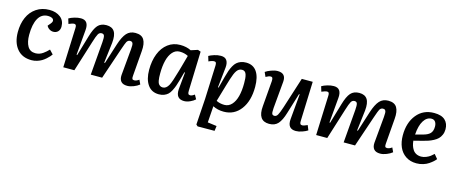

<svg xmlns="http://www.w3.org/2000/svg" viewBox="-45 -1121 4605 1943"><g transform="rotate(15 2258.0 -149.5)"><path d="M293.9 -524.9Q363.3 -524.9 408.2 -490Q453.1 -455.1 453.1 -392.1Q453.1 -360.4 434.6 -340.6Q416 -320.8 384.8 -320.8Q362.8 -320.8 343 -333.7Q323.2 -346.7 314.9 -366.2L337.9 -393.1Q357.4 -416 354 -431.4Q350.6 -446.8 334.7 -454.3Q318.8 -461.9 294.9 -461.9Q227.1 -461.9 192.6 -400.4Q158.2 -338.9 158.2 -228Q158.2 -153.3 184.3 -108.6Q210.4 -64 266.1 -64Q287.6 -64 307.4 -70.3Q327.1 -76.7 345.5 -89.8Q363.8 -103 373.8 -112.1Q383.8 -121.1 400.9 -138.2L439.9 -97.2Q430.7 -84.5 420.4 -72.8Q410.2 -61 391.1 -44.2Q372.1 -27.3 352.1 -15.4Q332 -3.4 303.7 5.4Q275.4 14.2 246.1 14.2Q147.9 14.2 94 -51Q40 -116.2 40 -226.1Q40 -312 69.3 -379.2Q98.6 -446.3 156.7 -485.6Q214.8 -524.9 293.9 -524.9Z M893.6 -348.1Q897.5 -396 891.6 -414.6Q885.7 -433.1 863.8 -433.1Q840.3 -433.1 827.4 -411.1Q814.5 -389.2 793.5 -320.8L692.9 0H576.7L592.8 -416Q593.8 -437 588.1 -445.6Q582.5 -454.1 567.9 -454.1Q554.7 -454.1 513.7 -437L497.6 -490.2Q520 -503.9 555.4 -514.4Q590.8 -524.9 622.6 -524.9Q707 -524.9 696.8 -418.9L673.8 -158.2L680.7 -155.8L742.7 -366.2Q767.6 -452.6 799.6 -488.8Q831.5 -524.9 889.6 -524.9Q948.7 -524.9 973.9 -486.3Q999 -447.8 990.7 -367.2L964.8 -152.8L972.7 -150.9L1040.5 -363.8Q1067.9 -448.7 1102.3 -486.8Q1136.7 -524.9 1193.8 -524.9Q1258.8 -524.9 1283.7 -483.6Q1308.6 -442.4 1301.8 -363.8L1280.8 -102.1Q1278.3 -78.1 1282.7 -68.1Q1287.1 -58.1 1302.7 -58.1Q1326.2 -58.1 1353.5 -78.1L1374.5 -33.2Q1351.1 -13.7 1315.4 0.2Q1279.8 14.2 1249.5 14.2Q1204.1 14.2 1183.8 -9.5Q1163.6 -33.2 1166.5 -76.2L1191.9 -354Q1194.3 -379.9 1193.6 -397.5Q1192.9 -415 1185.5 -424.1Q1178.2 -433.1 1162.6 -433.1Q1140.1 -433.1 1127 -411.6Q1118.2 -396.5 1094.7 -327.1Q1092.8 -320.8 1090.8 -315.9L983.9 0H864.7Z M1865.2 -101.1Q1864.3 -77.6 1869.4 -67.9Q1874.5 -58.1 1890.1 -58.1Q1908.7 -58.1 1935.1 -78.1L1959.5 -34.2Q1940.9 -16.1 1908 -1Q1875 14.2 1845.2 14.2Q1756.3 14.2 1763.2 -87.9L1780.3 -267.1L1773.4 -268.1L1751.5 -188Q1739.3 -145 1729.5 -117.4Q1719.7 -89.8 1705.6 -62.3Q1691.4 -34.7 1674.8 -19.5Q1658.2 -4.4 1634.5 4.9Q1610.8 14.2 1580.1 14.2Q1503.4 14.2 1462.9 -44.7Q1422.4 -103.5 1422.4 -201.2Q1422.4 -295.4 1451.2 -368.7Q1480 -441.9 1534.9 -483.4Q1589.8 -524.9 1663.1 -524.9Q1728.5 -524.9 1777.3 -500L1848.1 -522.9L1878.4 -512.2ZM1601.1 -63Q1637.2 -63 1662.1 -107.9Q1682.6 -146 1716.8 -267.1Q1719.7 -277.3 1730.5 -314.9L1764.2 -437Q1724.6 -458 1675.3 -458Q1631.3 -458 1600.6 -423.3Q1569.8 -388.7 1554.9 -329.8Q1540 -271 1540 -193.8Q1540 -169.9 1540.8 -154.1Q1541.5 -138.2 1544.9 -119.4Q1548.3 -100.6 1554.7 -89.4Q1561 -78.1 1572.8 -70.6Q1584.5 -63 1601.1 -63Z M2060.1 -414.1Q2061 -435.5 2055.9 -444.8Q2050.8 -454.1 2036.1 -454.1Q2025.9 -454.1 2008.5 -448.7Q1991.2 -443.4 1980 -437L1963.9 -490.2Q1984.4 -502.4 2019.8 -513.7Q2055.2 -524.9 2088.9 -524.9Q2132.3 -524.9 2150.4 -498Q2168.5 -471.2 2164.1 -423.8L2141.1 -209L2147.9 -208L2180.2 -329.1Q2190.9 -369.1 2200.4 -396.5Q2210 -423.8 2224.4 -450Q2238.8 -476.1 2255.9 -491.2Q2272.9 -506.3 2297.4 -515.6Q2321.8 -524.9 2353 -524.9Q2427.2 -524.9 2465.6 -469.2Q2503.9 -413.6 2503.9 -310.1Q2503.9 -163.1 2437.5 -74.5Q2371.1 14.2 2259.8 14.2Q2195.8 14.2 2146 -12.2L2133.8 160.2L2229 172.9L2222.2 225.1L2044.9 226.1L2027.8 210.9L2045.9 -62ZM2214.8 -246.6Q2211.4 -234.9 2209.5 -228.5Q2207.5 -222.2 2204.6 -211.4Q2201.7 -200.7 2198.7 -191.9L2164.1 -73.2Q2203.1 -54.2 2249 -54.2Q2293.9 -54.2 2325.4 -88.6Q2356.9 -123 2371.8 -181.2Q2386.7 -239.3 2386.7 -315.9Q2386.7 -346.2 2385 -366.5Q2383.3 -386.7 2377.9 -405.8Q2372.6 -424.8 2361.1 -434.3Q2349.6 -443.8 2332 -443.8Q2314.5 -443.8 2301 -436Q2287.6 -428.2 2276.9 -412.8Q2266.1 -397.5 2256.3 -373.8Q2246.6 -350.1 2236.6 -318.4Q2226.6 -286.6 2214.8 -246.6Z M2557.6 -481.9Q2578.6 -497.1 2616 -511Q2653.3 -524.9 2683.6 -524.9Q2772.5 -524.9 2764.6 -434.1L2739.3 -151.9Q2737.3 -125.5 2738.3 -109.1Q2739.3 -92.8 2745.8 -85.4Q2752.4 -78.1 2766.6 -78.1Q2787.1 -78.1 2800.5 -100.6Q2814 -123 2834.5 -186L2938.5 -511.2H3053.2L3038.6 -96.2Q3037.6 -76.7 3043.2 -67.4Q3048.8 -58.1 3063.5 -58.1Q3080.6 -58.1 3117.7 -75.2L3137.7 -24.9Q3116.7 -10.7 3081.3 1.7Q3045.9 14.2 3015.6 14.2Q2925.8 14.2 2934.6 -87.9L2958.5 -354L2951.7 -355L2885.3 -139.2Q2861.8 -60.5 2828.9 -23.2Q2795.9 14.2 2735.4 14.2Q2615.2 14.2 2629.4 -142.1L2651.4 -410.2Q2652.8 -432.1 2648.4 -442.6Q2644 -453.1 2628.4 -453.1Q2609.9 -453.1 2578.6 -435.1Z M3543 -348.1Q3546.9 -396 3541 -414.6Q3535.2 -433.1 3513.2 -433.1Q3489.7 -433.1 3476.8 -411.1Q3463.9 -389.2 3442.9 -320.8L3342.3 0H3226.1L3242.2 -416Q3243.2 -437 3237.5 -445.6Q3231.9 -454.1 3217.3 -454.1Q3204.1 -454.1 3163.1 -437L3147 -490.2Q3169.4 -503.9 3204.8 -514.4Q3240.2 -524.9 3272 -524.9Q3356.4 -524.9 3346.2 -418.9L3323.2 -158.2L3330.1 -155.8L3392.1 -366.2Q3417 -452.6 3449 -488.8Q3481 -524.9 3539.1 -524.9Q3598.1 -524.9 3623.3 -486.3Q3648.4 -447.8 3640.1 -367.2L3614.3 -152.8L3622.1 -150.9L3689.9 -363.8Q3717.3 -448.7 3751.7 -486.8Q3786.1 -524.9 3843.3 -524.9Q3908.2 -524.9 3933.1 -483.6Q3958 -442.4 3951.2 -363.8L3930.2 -102.1Q3927.7 -78.1 3932.1 -68.1Q3936.5 -58.1 3952.1 -58.1Q3975.6 -58.1 4002.9 -78.1L4023.9 -33.2Q4000.5 -13.7 3964.8 0.2Q3929.2 14.2 3898.9 14.2Q3853.5 14.2 3833.3 -9.5Q3813 -33.2 3815.9 -76.2L3841.3 -354Q3843.8 -379.9 3843 -397.5Q3842.3 -415 3835 -424.1Q3827.6 -433.1 3812 -433.1Q3789.6 -433.1 3776.4 -411.6Q3767.6 -396.5 3744.1 -327.1Q3742.2 -320.8 3740.2 -315.9L3633.3 0H3514.2Z M4323.7 -524.9Q4400.9 -524.9 4438.2 -489.7Q4475.6 -454.6 4475.6 -394Q4475.6 -362.3 4464.1 -336.2Q4452.6 -310.1 4435.3 -293Q4418 -275.9 4391.1 -261.7Q4364.3 -247.6 4340.1 -239.3Q4315.9 -231 4284.7 -223.1L4190.9 -199.2Q4193.4 -172.4 4200.4 -149.7Q4207.5 -127 4220.7 -106.9Q4233.9 -86.9 4256.1 -75.4Q4278.3 -64 4307.6 -64Q4333.5 -64 4359.9 -75Q4386.2 -85.9 4401.4 -97.7Q4416.5 -109.4 4434.6 -126L4471.7 -81.1Q4460.9 -67.4 4445.6 -53.5Q4430.2 -39.6 4406 -22.9Q4381.8 -6.3 4348.4 3.9Q4314.9 14.2 4278.8 14.2Q4213.4 14.2 4166.5 -17.3Q4119.6 -48.8 4096.7 -102.3Q4073.7 -155.8 4073.7 -225.1Q4073.7 -357.9 4141.4 -441.4Q4209 -524.9 4323.7 -524.9ZM4365.7 -393.1Q4365.7 -423.8 4352.1 -442.9Q4338.4 -461.9 4312.5 -461.9Q4262.7 -461.9 4230.2 -409.4Q4197.8 -356.9 4191.9 -264.2L4263.7 -283.2Q4317.9 -296.4 4341.8 -321Q4365.7 -345.7 4365.7 -393.1Z"/></g></svg>

Font: Literata Book SemiBold
Style: Italic
Weight: 600
Italic angle: -3°
Designer: Latin by Veronika Burian and Jose Scaglione. Greek by Irene Vlachou. Cyrillic by Vera Evstafieva
Foundry: TypeTogether
Version: Version 1.003;PS 001.003;hotconv 1.0.88;makeotf.lib2.5.64775